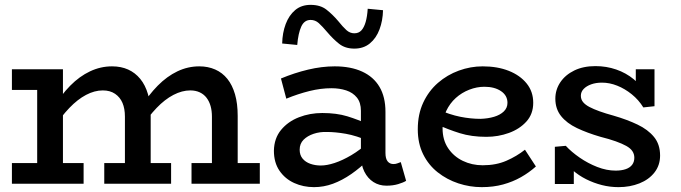

<svg xmlns="http://www.w3.org/2000/svg" viewBox="-20 -756 2801 790"><path d="M29 -386V-471H209V-386ZM133 -25V-471H239V-25ZM29 0V-85H324V0ZM494 -25V-276Q494 -309 484 -332.5Q474 -356 453.5 -370Q433 -384 403 -384Q369 -384 334 -365.5Q299 -347 265.5 -312Q232 -277 200 -228V-313Q231 -365 269 -403.5Q307 -442 350.5 -462.5Q394 -483 441 -483Q478 -483 507 -470Q536 -457 557 -431.5Q578 -406 589 -368Q600 -330 600 -279V-25ZM409 0V-85H684V0ZM852 -25V-276Q852 -300 846.5 -319.5Q841 -339 830 -353.5Q819 -368 802 -376Q785 -384 763 -384Q729 -384 693.5 -365.5Q658 -347 624.5 -312Q591 -277 559 -228V-313Q591 -365 629 -403.5Q667 -442 710 -462.5Q753 -483 800 -483Q836 -483 865.5 -470Q895 -457 915.5 -431.5Q936 -406 947 -368Q958 -330 958 -279V-25ZM768 0V-85H1049V0Z M1570 8Q1540 8 1516.5 -7Q1493 -22 1479 -50Q1465 -78 1465 -119V-300Q1465 -334 1448.5 -354.5Q1432 -375 1404.5 -384Q1377 -393 1344 -393Q1300 -393 1253.5 -381.5Q1207 -370 1158 -350L1136 -433Q1191 -456 1247.5 -469.5Q1304 -483 1357 -483Q1423 -483 1470 -461.5Q1517 -440 1541.5 -398.5Q1566 -357 1566 -296V-127Q1566 -103 1575 -92Q1584 -81 1599 -81Q1608 -81 1615.5 -84Q1623 -87 1629 -89L1651 -12Q1640 -5 1618.5 1.5Q1597 8 1570 8ZM1272 14Q1228 14 1190.5 -3Q1153 -20 1130 -53.5Q1107 -87 1107 -136Q1108 -187 1136.5 -221.5Q1165 -256 1210 -273.5Q1255 -291 1306 -291Q1365 -291 1409 -277.5Q1453 -264 1499 -243V-175Q1446 -198 1403 -205.5Q1360 -213 1325 -213Q1296 -214 1270.5 -205.5Q1245 -197 1229 -181Q1213 -165 1213 -140Q1213 -118 1225 -103.5Q1237 -89 1257 -82Q1277 -75 1300 -75Q1325 -75 1357 -85.5Q1389 -96 1425.5 -117.5Q1462 -139 1499 -173L1497 -100Q1463 -66 1425.5 -40Q1388 -14 1350 0Q1312 14 1272 14ZM1438 -556Q1400 -556 1375 -576Q1350 -596 1328 -622Q1306 -648 1291.5 -661Q1277 -674 1258 -674Q1232 -674 1219.5 -646.5Q1207 -619 1203 -571L1141 -577Q1142 -621 1155.5 -657Q1169 -693 1194.5 -714.5Q1220 -736 1258 -736Q1298 -736 1323 -716.5Q1348 -697 1371 -670Q1391 -645 1405.5 -632Q1420 -619 1438 -619Q1456 -619 1467 -631Q1478 -643 1484.5 -665.5Q1491 -688 1493 -720L1556 -714Q1555 -671 1541.5 -635Q1528 -599 1502 -577.5Q1476 -556 1438 -556Z M1962 14Q1913 14 1866 -1.5Q1819 -17 1781 -47Q1743 -77 1721 -121.5Q1699 -166 1699 -224Q1699 -286 1721.5 -334Q1744 -382 1782 -415Q1820 -448 1868 -465.5Q1916 -483 1966 -483Q2027 -483 2073.5 -464.5Q2120 -446 2147 -412.5Q2174 -379 2174 -333Q2174 -287 2146 -256Q2118 -225 2074 -209Q2030 -193 1981 -193Q1920 -193 1872 -208Q1824 -223 1778 -244V-307Q1831 -284 1874 -275.5Q1917 -267 1957 -267Q1988 -268 2013 -275.5Q2038 -283 2053 -297.5Q2068 -312 2068 -333Q2068 -363 2041.5 -381Q2015 -399 1973 -399Q1942 -399 1911 -387Q1880 -375 1855.5 -353Q1831 -331 1816 -299.5Q1801 -268 1801 -228Q1801 -180 1824 -146Q1847 -112 1884.5 -94Q1922 -76 1966 -76Q2021 -76 2063.5 -94.5Q2106 -113 2140 -140L2185 -71Q2157 -46 2123.5 -27Q2090 -8 2050 3Q2010 14 1962 14Z M2525 14Q2490 14 2456.5 5.5Q2423 -3 2392 -18.5Q2361 -34 2336 -56Q2311 -78 2293 -105H2341V1H2263V-152L2308 -156Q2331 -131 2365 -107.5Q2399 -84 2437.5 -69Q2476 -54 2513 -54Q2537 -54 2554.5 -60Q2572 -66 2581 -78Q2590 -90 2590 -107Q2590 -122 2582 -134Q2574 -146 2557 -155.5Q2540 -165 2513.5 -174.5Q2487 -184 2451 -193Q2396 -209 2354 -229Q2312 -249 2288.5 -278.5Q2265 -308 2265 -350Q2265 -387 2285.5 -417.5Q2306 -448 2343 -466Q2380 -484 2430 -484Q2475 -484 2515.5 -470Q2556 -456 2587.5 -430Q2619 -404 2639 -368L2596 -367V-471H2673V-319L2627 -314Q2608 -345 2579.5 -368Q2551 -391 2519.5 -403.5Q2488 -416 2457 -416Q2432 -416 2412.5 -409Q2393 -402 2381.5 -390Q2370 -378 2370 -362Q2370 -347 2379 -336Q2388 -325 2405 -316Q2422 -307 2447 -298Q2472 -289 2505 -280Q2560 -264 2603 -243.5Q2646 -223 2671 -192.5Q2696 -162 2696 -116Q2696 -76 2673 -46.5Q2650 -17 2611 -1.5Q2572 14 2525 14Z"/></svg>

Font: BioRhyme Medium
Style: Regular
Weight: 500
Designer: Aoife Mooney
Foundry: Aoife Mooney Type
Version: Version 1.600;gftools[0.9.33]